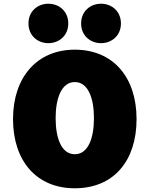

<svg xmlns="http://www.w3.org/2000/svg" viewBox="-20 -985 804 1032"><path d="M382 27C591 27 714 -120 714 -345C714 -570 588 -718 382 -718C179 -718 50 -570 50 -345C50 -120 176 27 382 27ZM382 -544C454 -544 485 -456 485 -350C485 -243 454 -156 382 -156C310 -156 279 -243 279 -350C279 -455 310 -544 382 -544ZM523 -753C580 -753 630 -793 630 -859C630 -925 580 -965 523 -965C466 -965 416 -925 416 -859C416 -793 466 -753 523 -753ZM240 -753C297 -753 347 -793 347 -859C347 -925 297 -965 240 -965C183 -965 133 -925 133 -859C133 -793 183 -753 240 -753Z"/></svg>

Font: Repo ExtraBlack
Style: Regular
Weight: 400
Designer: Stefan Peev
Foundry: Context Ltd
Version: Version 001.502